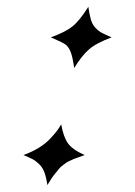

<svg xmlns="http://www.w3.org/2000/svg" viewBox="-20 -533 392 556"><path d="M225.1 -84Q221.2 -82.5 209 -78.1Q196.8 -73.7 194.3 -72.8Q191.9 -71.8 182.9 -67.6Q173.8 -63.5 171.4 -61.5Q168.9 -59.6 161.9 -54.4Q154.8 -49.3 151.4 -44.7Q147.9 -40 141.6 -32.7Q135.3 -25.4 129.6 -16.8Q124 -8.3 117.2 2.9Q113.8 -20 108.4 -34.4Q103 -48.8 92.8 -58.3Q82.5 -67.9 74.5 -72Q66.4 -76.2 47.9 -84Q72.3 -92.8 91.8 -104.7Q111.3 -116.7 124.3 -130.4Q137.2 -144 143.8 -152.6Q150.4 -161.1 157.2 -172.9Q163.6 -137.2 176.3 -118.7Q189 -100.1 225.1 -84ZM303.2 -424.8Q258.3 -408.2 237.3 -389.6Q216.3 -371.1 194.8 -335.9Q190.4 -368.7 184.3 -383.3Q178.2 -397.9 169.7 -404.1Q161.1 -410.2 137.2 -420.4Q134.3 -421.9 131.8 -422.9Q129.4 -423.8 127 -424.8Q168 -439.5 188.7 -455.6Q209.5 -471.7 235.8 -513.2Q239.3 -489.7 243.2 -476.3Q247.1 -462.9 255.1 -453.9Q263.2 -444.8 270.5 -440.4Q277.8 -436 294.4 -428.7Q300.3 -426.3 303.2 -424.8Z"/></svg>

Font: Common Serif Medium
Style: Italic
Weight: 500
Italic angle: -12°
Designer: Philipp H. Poll, Khaled Hosny
Foundry: Stefan Peev, Context Ltd.
Version: Version 1.026